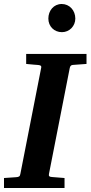

<svg xmlns="http://www.w3.org/2000/svg" viewBox="-35 -941 453 961"><path d="M398 -621V-671H96V-621C123 -618 153 -616 153 -616C166 -615 174 -613 171 -601L67 -71C65 -57 59 -55 44 -54C44 -54 14 -52 -15 -50V0H288V-50C256 -53 225 -55 225 -55C212 -56 208 -59 210 -70L314 -600C316 -609 319 -615 329 -616ZM342 -848C342 -889 313 -921 274 -921C234 -921 207 -888 207 -848C207 -809 236 -780 275 -780C313 -780 342 -811 342 -848Z"/></svg>

Font: Veleka
Style: Bold Italic
Weight: 700
Italic angle: -12°
Designer: Stefan Peev, Context Ltd, 2016; SIL International, 1997-2014.
Foundry: Stefan Peev, Context Ltd, 2016
Version: Version 5.000